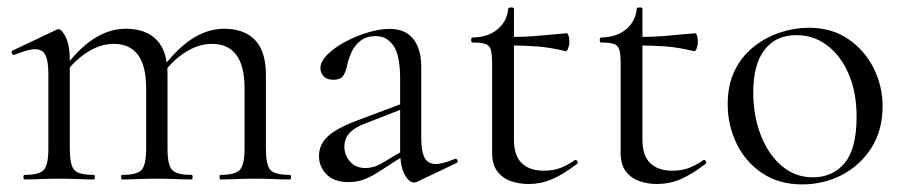

<svg xmlns="http://www.w3.org/2000/svg" viewBox="-20 -472 2377 505"><path d="M559.6 0Q557.4 0 557.4 -6Q557.4 -12 559.6 -12Q598.6 -12 610.9 -25.3Q623.2 -38.6 623.2 -81V-240.2Q623.2 -356.6 537 -356.6Q501.2 -356.6 465.4 -333.2Q429.6 -309.8 402.8 -270.2L398.6 -282.2Q442.2 -341.8 483.9 -369.1Q525.6 -396.4 570 -396.4Q622.2 -396.4 650.8 -366.7Q679.4 -337 679.4 -274.6V-81Q679.4 -38.6 690.9 -25.3Q702.4 -12 742.2 -12Q745.4 -12 745.4 -6Q745.4 0 742.2 0Q724.6 0 701 -1Q677.4 -2 650.8 -2Q625.2 -2 601.6 -1Q578 0 559.6 0ZM301.6 0Q298.6 0 298.6 -6Q298.6 -12 301.6 -12Q340.6 -12 352.5 -25.3Q364.4 -38.6 364.4 -81V-240.2Q364.4 -356.6 279 -356.6Q243.2 -356.6 207.4 -333.2Q171.6 -309.8 144.8 -270.2L140.6 -282.2Q183.4 -341.8 225.1 -369.1Q266.8 -396.4 311.2 -396.4Q363.4 -396.4 392 -367Q420.6 -337.6 420.6 -276.8V-81Q420.6 -38.6 432.5 -25.3Q444.4 -12 484.2 -12Q486.6 -12 486.6 -6Q486.6 0 484.2 0Q465.8 0 442.6 -1Q419.4 -2 392.8 -2Q367.2 -2 343.2 -1Q319.2 0 301.6 0ZM44.6 0Q41.6 0 41.6 -6Q41.6 -12 44.6 -12Q83.6 -12 95.4 -25.3Q107.2 -38.6 107.2 -81V-278.6Q107.2 -312 99.4 -327.3Q91.6 -342.6 72.2 -342.6Q62.4 -342.6 48.8 -338.7Q35.2 -334.8 17.8 -327.8Q13.8 -326.6 11.4 -331.8Q9 -337 12.6 -338.8L129.2 -394Q132 -395.2 134.6 -395.2Q142.4 -395.2 153 -374Q163.6 -352.8 163.6 -312.6V-81Q163.6 -38.6 175.1 -25.3Q186.6 -12 226.4 -12Q229.4 -12 229.4 -6Q229.4 0 226.4 0Q208.8 0 185.2 -1Q161.6 -2 135.8 -2Q110.2 -2 86.2 -1Q62.2 0 44.6 0Z M1077.2 6Q1073.2 8 1068.8 8Q1055.6 8 1044 -13.6Q1032.4 -35.2 1032.4 -76.2V-264.6Q1032.4 -326.8 1014.8 -351.9Q997.2 -377 968.8 -377Q943.8 -377 928.1 -364.7Q912.4 -352.4 904.7 -335Q897 -317.6 893.6 -303Q891.4 -288.8 884.4 -275.5Q877.4 -262.2 856.4 -262.2Q839.2 -262.2 831 -271.6Q822.8 -281 822.8 -292.2Q822.8 -310.6 841.5 -328.9Q860.2 -347.2 888.8 -362.5Q917.4 -377.8 948.5 -386.9Q979.6 -396 1005 -396Q1046 -396 1067 -369.6Q1088 -343.2 1088 -294.6V-108Q1088 -73.4 1096.9 -57Q1105.8 -40.6 1126.4 -40.6Q1144.4 -40.6 1176.2 -54Q1181 -56 1183.1 -50.5Q1185.2 -45 1180.2 -43ZM897.2 7Q858.8 7 838.9 -13.3Q819 -33.6 819 -61.8Q819 -82 829.4 -98.3Q839.8 -114.6 862.8 -128.7Q885.8 -142.8 922.4 -156.2L1042.4 -201.2L1044.8 -187.8L939 -146.6Q920.6 -139.6 908.8 -130.7Q897 -121.8 891.4 -110.9Q885.8 -100 885.8 -86.6Q885.8 -63.8 900.8 -46.9Q915.8 -30 941.6 -30Q952 -30 963.1 -33.2Q974.2 -36.4 989.8 -45.8L1053.4 -83.8L1055.2 -71L981.2 -23.4Q956.8 -7.2 937.6 -0.1Q918.4 7 897.2 7Z M1370 12Q1346 12 1323.9 4.4Q1301.8 -3.2 1288.1 -21.2Q1274.4 -39.2 1274.4 -70.4V-305.2Q1274.4 -329.4 1271 -341Q1267.6 -352.6 1256.6 -356.4Q1245.6 -360.2 1222.6 -360.2Q1219.4 -360.2 1219.4 -366.8Q1219.4 -373.4 1222.6 -373.4Q1263.2 -373.8 1288.4 -394.7Q1313.6 -415.6 1316.8 -449.2Q1317.2 -452.4 1324.5 -452.4Q1331.8 -452.4 1331.8 -449.2V-104.2Q1331.8 -62.6 1352.3 -42.8Q1372.8 -23 1410.8 -23Q1437 -23 1457.5 -31.7Q1478 -40.4 1491.2 -50.6Q1495 -52.8 1498.3 -48.3Q1501.6 -43.8 1497.6 -40.8Q1460.6 -12.6 1431.3 -0.3Q1402 12 1370 12ZM1467.4 -337.4Q1428 -347.2 1391.9 -349.9Q1355.8 -352.6 1315.2 -352.6V-374.6Q1354.6 -374.6 1391.7 -377.6Q1428.8 -380.6 1470.6 -384.6Q1473.4 -384.6 1475.5 -377.9Q1477.6 -371.2 1477.6 -361.4Q1477.6 -353.8 1474.5 -345.1Q1471.4 -336.4 1467.4 -337.4Z M1708 12Q1684 12 1661.9 4.4Q1639.8 -3.2 1626.1 -21.2Q1612.4 -39.2 1612.4 -70.4V-305.2Q1612.4 -329.4 1609 -341Q1605.6 -352.6 1594.6 -356.4Q1583.6 -360.2 1560.6 -360.2Q1557.4 -360.2 1557.4 -366.8Q1557.4 -373.4 1560.6 -373.4Q1601.2 -373.8 1626.4 -394.7Q1651.6 -415.6 1654.8 -449.2Q1655.2 -452.4 1662.5 -452.4Q1669.8 -452.4 1669.8 -449.2V-104.2Q1669.8 -62.6 1690.3 -42.8Q1710.8 -23 1748.8 -23Q1775 -23 1795.5 -31.7Q1816 -40.4 1829.2 -50.6Q1833 -52.8 1836.3 -48.3Q1839.6 -43.8 1835.6 -40.8Q1798.6 -12.6 1769.3 -0.3Q1740 12 1708 12ZM1805.4 -337.4Q1766 -347.2 1729.9 -349.9Q1693.8 -352.6 1653.2 -352.6V-374.6Q1692.6 -374.6 1729.7 -377.6Q1766.8 -380.6 1808.6 -384.6Q1811.4 -384.6 1813.5 -377.9Q1815.6 -371.2 1815.6 -361.4Q1815.6 -353.8 1812.5 -345.1Q1809.4 -336.4 1805.4 -337.4Z M2089.4 13Q2029.6 13 1985.6 -16Q1941.6 -45 1917.8 -93.5Q1894 -142 1894 -198Q1894 -250 1913.2 -288Q1932.4 -326 1964.2 -350.5Q1996 -375 2033.4 -387Q2070.8 -399 2107.2 -399Q2168 -399 2211.5 -369Q2255 -339 2278.2 -292Q2301.4 -245 2301.4 -192.8Q2301.4 -129.4 2272.1 -83.3Q2242.8 -37.2 2194.8 -12.1Q2146.8 13 2089.4 13ZM2117.8 -5.6Q2170.6 -5.6 2201.8 -43.4Q2233 -81.2 2233 -165Q2233 -228.4 2212.5 -276.6Q2192 -324.8 2156.2 -352.2Q2120.4 -379.6 2074 -379.6Q2020.6 -379.6 1990.9 -341Q1961.2 -302.4 1961.2 -228.6Q1961.2 -167.8 1981 -116.7Q2000.8 -65.6 2036.2 -35.6Q2071.6 -5.6 2117.8 -5.6Z"/></svg>

Font: Cormorant Garamond Light
Style: Regular
Weight: 300
Designer: Christian Thalmann (Catharsis Fonts)
Foundry: Catharsis Fonts
Version: Version 4.001